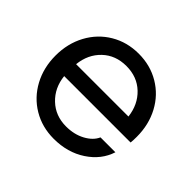

<svg xmlns="http://www.w3.org/2000/svg" viewBox="-142 -682 957 957"><g transform="rotate(45 337.0 -203.0)"><path d="M51 -203Q51 -288 88 -356.5Q125 -425 190.5 -464Q256 -503 338 -503Q420 -503 485.5 -464Q551 -425 587.5 -356.5Q624 -288 624 -203Q624 -175 622 -161H154Q162 -86 212.5 -38Q263 10 338 10Q395 10 438.5 -13.5Q482 -37 498 -73H603Q579 2 507 49.5Q435 97 338 97Q256 97 190.5 58Q125 19 88 -49.5Q51 -118 51 -203ZM338 -416Q262 -416 212 -368.5Q162 -321 154 -245H523Q514 -321 464 -368.5Q414 -416 338 -416Z"/></g></svg>

Font: Gmarket Sans TTF Medium
Style: Regular
Weight: 500
Designer: Creative Director : Sungho Lee; Art Director : Kiwoong Choi; Project Manager : Sori Yang, Jongwook Yoon; Font Designer :
Foundry: Sandoll Inc.
Version: Version 1.000;hotconv 1.0.109;makeotfexe 2.5.65596